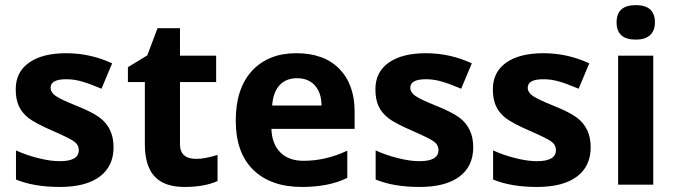

<svg xmlns="http://www.w3.org/2000/svg" viewBox="-20 -728 2668 757"><path d="M373.6 -263.9Q427.7 -223 427.7 -147.6Q427.7 -72.3 373.1 -31.6Q318.5 9.1 216.1 9.1Q113.8 9.1 43 -20.2V-135Q81.9 -116.8 130.2 -104.7Q178.5 -92.5 215.4 -92.5Q290.7 -92.5 290.7 -136Q290.7 -157.7 270.5 -171.4Q250.3 -185 186.3 -212.8Q122.3 -240.6 94 -261.4Q66.7 -282.6 54.3 -309.7Q42 -336.7 42 -376.1Q42 -443.9 94.5 -481Q147.1 -518.2 241.4 -518.2Q335.7 -518.2 422.1 -478.3L380.2 -378.2Q336.2 -396.9 304.6 -406.2Q273 -415.6 241.2 -415.6Q179.5 -415.6 179.5 -382.2Q179.5 -363.5 200.2 -349.3Q220.9 -335.2 282.9 -310.4Q344.8 -285.6 373.6 -263.9Z M689.6 -159.3Q689.6 -130.4 705.8 -116Q721.9 -101.6 754.8 -101.6Q787.7 -101.6 837.7 -117.3V-14.2Q786.1 9.1 707 9.1Q627.9 9.1 589.5 -32.4Q551.1 -73.8 551.1 -159.3V-404.4H484.3V-463.1L560.7 -509.6L601.1 -616.8H689.6V-508.6H832.2V-404.4H689.6Z M1053.1 -311.9H1247.7Q1247.2 -363 1221.4 -391.3Q1195.7 -419.6 1151.4 -419.6Q1107.2 -419.6 1081.9 -391.6Q1056.6 -363.5 1053.1 -311.9ZM1349.3 -26.8Q1277.6 9.1 1170.4 9.1Q1047.5 9.1 978.5 -58.4Q909.5 -125.9 909.5 -252.3Q909.5 -378.7 973.2 -448.4Q1037.9 -518.2 1147.9 -518.2Q1257.8 -518.2 1318 -456.5Q1378.2 -394.8 1378.2 -287.2V-219.9H1050.1Q1052.1 -160.3 1085.2 -127.1Q1118.3 -94 1176.9 -94Q1264.4 -94 1349.3 -134Z M1791.7 -263.9Q1845.8 -223 1845.8 -147.6Q1845.8 -72.3 1791.2 -31.6Q1736.6 9.1 1634.2 9.1Q1531.9 9.1 1461.1 -20.2V-135Q1500 -116.8 1548.3 -104.7Q1596.6 -92.5 1633.5 -92.5Q1708.8 -92.5 1708.8 -136Q1708.8 -157.7 1688.6 -171.4Q1668.4 -185 1604.4 -212.8Q1540.4 -240.6 1512.1 -261.4Q1484.8 -282.6 1472.4 -309.7Q1460.1 -336.7 1460.1 -376.1Q1460.1 -443.9 1512.6 -481Q1565.2 -518.2 1659.5 -518.2Q1753.8 -518.2 1840.2 -478.3L1798.3 -378.2Q1754.3 -396.9 1722.7 -406.2Q1691.1 -415.6 1659.3 -415.6Q1597.6 -415.6 1597.6 -382.2Q1597.6 -363.5 1618.3 -349.3Q1639 -335.2 1701 -310.4Q1762.9 -285.6 1791.7 -263.9Z M2254.8 -263.9Q2308.9 -223 2308.9 -147.6Q2308.9 -72.3 2254.3 -31.6Q2199.7 9.1 2097.3 9.1Q1994.9 9.1 1924.2 -20.2V-135Q1963.1 -116.8 2011.4 -104.7Q2059.7 -92.5 2096.6 -92.5Q2171.9 -92.5 2171.9 -136Q2171.9 -157.7 2151.7 -171.4Q2131.4 -185 2067.5 -212.8Q2003.5 -240.6 1975.2 -261.4Q1947.9 -282.6 1935.5 -309.7Q1923.2 -336.7 1923.2 -376.1Q1923.2 -443.9 1975.7 -481Q2028.3 -518.2 2122.6 -518.2Q2216.9 -518.2 2303.3 -478.3L2261.4 -378.2Q2217.4 -396.9 2185.8 -406.2Q2154.2 -415.6 2122.3 -415.6Q2060.7 -415.6 2060.7 -382.2Q2060.7 -363.5 2081.4 -349.3Q2102.1 -335.2 2164.1 -310.4Q2226 -285.6 2254.8 -263.9Z M2555.6 -508.6V0H2417.1V-508.6ZM2486.9 -571.8Q2411 -571.8 2411 -639.8Q2411 -707.8 2486.6 -707.8Q2562.2 -707.8 2562.2 -640Q2562.2 -607.2 2543 -589.5Q2523.8 -571.8 2486.9 -571.8Z"/></svg>

Font: Khula
Style: Bold
Weight: 700
Designer: Erin McLaughlin, Steve Matteson
Version: Version 1.000;PS 1.0;hotconv 1.0.72;makeotf.lib2.5.5900; ttf